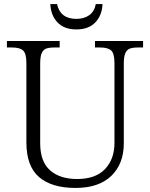

<svg xmlns="http://www.w3.org/2000/svg" viewBox="-20 -916 740 946"><path d="M110 -215V-605Q110 -652 94 -667Q78 -682 40 -682H14V-714H274V-682H248Q222 -682 207.5 -676.5Q193 -671 185.5 -654Q178 -637 178 -603V-210Q178 -120 226.5 -77Q275 -34 360 -34Q451 -34 497.5 -83Q544 -132 544 -212V-605Q544 -652 528 -667Q512 -682 474 -682H448V-714H685V-682H660Q634 -682 619.5 -676.5Q605 -671 597.5 -654Q590 -637 590 -603V-210Q590 -109 528.5 -49.5Q467 10 352 10Q235 10 172.5 -43.5Q110 -97 110 -215ZM228 -896H261Q277 -823 356 -823Q394 -823 419.5 -841Q445 -859 452 -896H485Q483 -841 450 -806Q417 -771 356 -771Q296 -771 263 -806Q230 -841 228 -896Z"/></svg>

Font: Noto Serif Light
Style: Regular
Weight: 300
Designer: Monotype Design Team
Foundry: Monotype Imaging Inc.
Version: Version 1.001